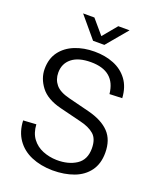

<svg xmlns="http://www.w3.org/2000/svg" viewBox="-165 -1007 921 1118"><g transform="rotate(20 295.5 -448.0)"><path d="M297 12Q223 11 165.5 -13.5Q108 -38 74.5 -86Q41 -134 38 -203L118 -208Q121 -155 146.5 -121Q172 -87 212.5 -70.5Q253 -54 299 -53Q372 -52 421 -84Q470 -116 470 -186Q470 -245 439 -272Q408 -299 352 -312L219 -345Q131 -367 92 -418.5Q53 -470 53 -528Q53 -592 85 -635Q117 -678 171.5 -700Q226 -722 293 -722Q359 -722 412.5 -700.5Q466 -679 499 -634.5Q532 -590 536 -522L458 -519Q444 -657 294 -657Q217 -657 176 -624Q135 -591 135 -535Q135 -492 160.5 -461.5Q186 -431 247 -416L378 -383Q464 -361 508 -315Q552 -269 552 -189Q552 -121 519 -76Q486 -31 428.5 -9.5Q371 12 297 12ZM262 -778 153 -908H223L298 -820L371 -908H441L332 -778Z"/></g></svg>

Font: Special Gothic
Style: Regular
Weight: 400
Designer: Alistair McCready
Foundry: Monolith
Version: Version 1.010; ttfautohint (v1.8.4.7-5d5b)